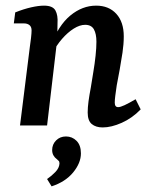

<svg xmlns="http://www.w3.org/2000/svg" viewBox="-20 -445 534 681"><path d="M344 7Q320 7 305.5 -5Q291 -17 291 -46Q291 -64 294 -86Q297 -108 302 -134Q306 -160 311 -189.5Q316 -219 319 -247.5Q322 -276 322 -297Q322 -325 313 -341Q304 -357 282 -357Q263 -357 241.5 -343.5Q220 -330 200 -307Q180 -284 166 -256L160 -282Q187 -355 229.5 -390Q272 -425 321 -425Q366 -425 392.5 -396Q419 -367 419 -316Q419 -289 414.5 -258.5Q410 -228 404.5 -198Q399 -168 394 -142Q391 -121 389 -106Q387 -91 387 -81Q387 -65 399 -65Q407 -65 422 -72Q437 -79 461 -93L479 -57Q449 -26 412 -9.5Q375 7 344 7ZM51 0 86 -280Q88 -292 90 -310Q92 -328 92 -337Q92 -350 84.5 -356Q77 -362 65 -362H29L34 -401Q64 -413 90.5 -419Q117 -425 136 -425Q167 -425 176.5 -408Q186 -391 184 -362L183 -306L147 0ZM163 216 147 190Q163 179 176.5 165Q190 151 191 135Q191 128 188 125.5Q185 123 181 119Q174 114 169.5 106Q165 98 165 87Q165 67 179 53Q193 39 214 39Q236 39 251.5 54.5Q267 70 267 99Q267 133 239.5 166.5Q212 200 163 216Z"/></svg>

Font: Rasa Medium
Style: Italic
Weight: 500
Italic angle: -7.10001°
Designer: Anna Giedrys (Yrsa+Rasa design), David Brezina (Yrsa art-direction, Rasa art-direction, design)
Foundry: Rosetta Type Foundry
Version: Version 2.004